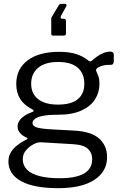

<svg xmlns="http://www.w3.org/2000/svg" viewBox="-20 -809 642 1004"><path d="M257 -623Q248 -623 248 -632V-711Q248 -714 248.5 -716Q249 -718 250 -719L287 -781Q290 -786 294 -787.5Q298 -789 306 -789H320Q325 -789 327 -785Q329 -781 327 -777L299 -726Q296 -720 297.5 -715.5Q299 -711 305 -711H313Q325 -711 325 -699V-634Q325 -623 315 -623H257ZM556 -539Q566 -539 570.5 -535Q575 -531 575 -523V-488Q575 -479 570.5 -474Q566 -469 555 -470Q539 -470 527 -468Q515 -466 503 -461Q479 -452 483 -438Q488 -427 494 -411.5Q500 -396 500 -370Q500 -326 477 -289.5Q454 -253 405.5 -231Q357 -209 283 -209Q232 -209 203 -203Q174 -197 162 -187Q150 -177 150 -166Q150 -150 171.5 -143Q193 -136 241 -133L370 -126Q458 -121 499 -84Q540 -47 540 13Q540 88 473.5 131.5Q407 175 284 175Q157 175 90.5 138.5Q24 102 24 34Q24 -1 48.5 -29Q73 -57 118 -79Q129 -84 118 -90Q96 -100 84 -114.5Q72 -129 72 -149Q72 -163 81 -177Q90 -191 107.5 -203Q125 -215 150 -224Q156 -226 156 -229Q156 -232 151 -236Q107 -258 86 -291Q65 -324 65 -370Q65 -448 124 -493Q183 -538 291 -538Q343 -538 379.5 -526Q416 -514 441 -493Q447 -488 452 -488Q457 -488 462 -493Q474 -504 489 -514.5Q504 -525 521.5 -532Q539 -539 556 -539ZM283 -262Q353 -262 387 -290.5Q421 -319 421 -371Q421 -424 387 -454.5Q353 -485 283 -485Q216 -485 179.5 -454.5Q143 -424 143 -371Q143 -319 179.5 -290.5Q216 -262 283 -262ZM195 -65Q177 -66 155 -54.5Q133 -43 116 -23Q99 -3 99 24Q99 55 120.5 77.5Q142 100 185.5 111.5Q229 123 293 123Q376 123 419 98.5Q462 74 462 23Q462 -10 439.5 -31Q417 -52 362 -55Z"/></svg>

Font: Libre Franklin Thin
Style: Regular
Weight: 400
Version: Version 3.000